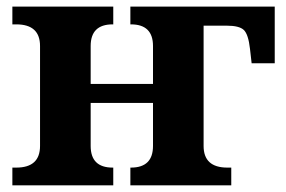

<svg xmlns="http://www.w3.org/2000/svg" viewBox="-20 -556 858 576"><path d="M590.8 -118.2Q590.8 -53.2 662.1 -53.2H673.8V0H371.1V-53.2H373Q439 -53.2 439 -118.2V-247.1H252V-118.2Q252 -53.2 317.9 -53.2H319.8V0H17.1V-53.2H28.8Q100.1 -53.2 100.1 -118.2V-418Q100.1 -482.9 28.8 -482.9H17.1V-536.1H319.8V-482.9H317.9Q252 -482.9 252 -418V-304.2H439V-418Q439 -482.9 373 -482.9H371.1V-536.1H804.2V-366.2H734.9L730 -409.2Q725.1 -453.1 711.4 -466.1Q697.8 -479 660.2 -479H590.8ZM690.9 -2Z"/></svg>

Font: Droids
Style: b
Weight: 700
Foundry: Ascender Corporation
Version: Version 1.00 build 113